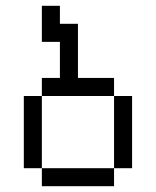

<svg xmlns="http://www.w3.org/2000/svg" viewBox="-20 -645 540 665"><path d="M125 -62.5V0H375V-62.5ZM125 -62.5Q125 -62.5 125 -312.5H62.5Q62.5 -312.5 62.5 -62.5ZM375 -62.5H437.5Q437.5 -62.5 437.5 -312.5H375Q375 -312.5 375 -62.5ZM125 -312.5H375V-375H250V-562.5H187.5V-625H125Q125 -625 125 -500H187.5Q187.5 -500 187.5 -375H125Z"/></svg>

Font: Unifont
Style: Regular
Weight: 500
Version: Version 15.1.04